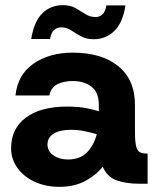

<svg xmlns="http://www.w3.org/2000/svg" viewBox="-20 -712 613 744"><path d="M211 12Q156 12 113.5 -8Q71 -28 47 -62Q23 -96 23 -137Q23 -214 80.5 -256.5Q138 -299 240 -299Q283 -299 313.5 -293Q344 -287 363 -281V-305Q363 -354 334.5 -376Q306 -398 262 -398Q228 -398 203 -386Q178 -374 171 -342H40Q48 -422 109.5 -465Q171 -508 262 -508Q374 -508 438.5 -455.5Q503 -403 503 -305V-202Q503 -164 507.5 -145.5Q512 -127 522 -122Q532 -117 548 -117H552V0H521Q467 0 431 -13.5Q395 -27 378 -66Q351 -32 309 -10Q267 12 211 12ZM164 -152Q164 -126 187 -110Q210 -94 243 -94Q290 -94 317 -121.5Q344 -149 355 -192Q335 -198 308.5 -203.5Q282 -209 255 -209Q212 -209 188 -194Q164 -179 164 -152ZM343 -560Q314 -560 293.5 -571.5Q273 -583 255.5 -594.5Q238 -606 218 -606Q181 -606 174 -561H101Q112 -629 144 -660.5Q176 -692 224 -692Q253 -692 273 -680.5Q293 -669 311 -657.5Q329 -646 349 -646Q386 -646 392 -691H466Q456 -624 423 -592Q390 -560 343 -560Z"/></svg>

Font: Host Grotesk Black
Style: Regular
Weight: 900
Designer: Doğukan Karapınar based on Poppins by Indian Type Foundry, Jonny Pinhorn
Foundry: Element Type
Version: Version 1.000; ttfautohint (v1.8.4.7-5d5b);gftools[0.9.33]